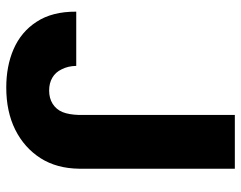

<svg xmlns="http://www.w3.org/2000/svg" viewBox="-99 -668 777 619"><g transform="rotate(90 289.5 -358.5)"><path d="M350.6 -224.6V-727.1H523.9V-224.6Q522.9 -152.8 490.2 -101.1Q456.5 -48.3 397.9 -19Q339.8 9.8 262.2 9.8Q192.9 9.8 138.7 -13.7Q82.5 -38.1 50.3 -87.9Q17.1 -138.2 17.6 -215.8H192.4Q192.9 -189 203.6 -168.5Q212.9 -148.9 230.5 -138.7Q248 -128.4 272 -128.4Q296.4 -128.4 314.5 -139.6Q333 -151.4 341.3 -171.4Q349.6 -191.9 350.6 -224.6Z"/></g></svg>

Font: My Font
Style: Regular
Weight: 500
Designer: Rasmus Andersson
Foundry: rsms
Version: Version 0.001